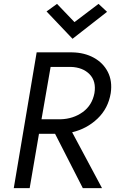

<svg xmlns="http://www.w3.org/2000/svg" viewBox="-20 -970 593 990"><path d="M364 -856 488 -950 532 -909 354 -770 220 -911 274 -950ZM169 -700H215H352Q415 -699 463.5 -672.5Q512 -646 536 -599Q560 -552 551 -490Q538 -411 483 -358.5Q428 -306 352 -288L506 0H407L264 -280H181L133 0H51ZM345 -625H241L194 -355H293Q358 -357 406.5 -392Q455 -427 467 -490Q477 -551 442 -587Q407 -623 345 -625Z"/></svg>

Font: Jost*
Style: Italic
Weight: 400
Italic angle: -10°
Version: Version 3.7